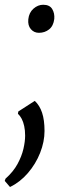

<svg xmlns="http://www.w3.org/2000/svg" viewBox="-44 -520 270 787"><path d="M-3 246.5 -24.5 221.5 -21.5 212.5Q10.5 184 27.8 152.2Q45 120.5 52 90.2Q59 60 59 36Q59 14 55.2 -3.2Q51.5 -20.5 44.8 -33.2Q38 -46 29.5 -53.5L31 -63L98.5 -106.5Q118.5 -88 128.5 -58Q138.5 -28 138.5 17Q138.5 61 120.5 106.5Q102.5 152 70.5 189.2Q38.5 226.5 -3 246.5ZM72 -441Q75 -468.5 93.2 -484.5Q111.5 -500.5 133 -500.5Q159.5 -500.5 170 -483Q180.5 -465.5 178.5 -442.5Q175 -413.5 157.2 -399.5Q139.5 -385.5 115.5 -385.5Q95.5 -385.5 82.5 -400.5Q69.5 -415.5 72 -441Z"/></svg>

Font: Merriweather 24pt SemiCondensed Light
Style: Italic
Weight: 300
Width: 4
Italic angle: -7.8°
Designer: Eben Sorkin
Foundry: Eben Sorkin
Version: Version 2.101